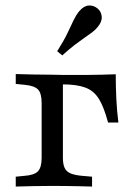

<svg xmlns="http://www.w3.org/2000/svg" viewBox="-20 -686 480 706"><path d="M133.1 -206.5V-307.3Q133.1 -343.5 119.4 -357.3Q105.6 -371 70.2 -374.2L37.9 -377.4V-413.7Q70.2 -412.9 100.8 -412.1Q131.5 -411.3 171.8 -411.3L211.3 -401.6V-206.5ZM171.8 -375.8V-411.3L208.9 -410.5H301.6Q327.4 -410.5 353.6 -411.3Q379.8 -412.1 405.6 -412.9Q405.6 -366.9 407.7 -323.4Q409.7 -279.8 415.3 -235.5H377.4Q362.1 -292.7 343.5 -322.6Q325 -352.4 293.5 -364.1Q262.1 -375.8 208.9 -375.8ZM171.8 -2.4Q131.5 -2.4 100.8 -1.6Q70.2 -0.8 37.9 0V-36.3L70.2 -39.5Q105.6 -41.9 119.4 -56Q133.1 -70.2 133.1 -105.6V-206.5H211.3V-105.6Q211.3 -82.3 217.7 -68.5Q224.2 -54.8 239.5 -48.4Q254.8 -41.9 281.5 -39.5L318.5 -36.3V0Q295.2 -0.8 272.6 -1.2Q250 -1.6 225.8 -2Q201.6 -2.4 171.8 -2.4ZM208.9 -482.3 190.3 -497.6Q215.3 -537.1 228.2 -564.5Q241.1 -591.9 250.4 -611.3Q259.7 -630.6 271 -644.4Q287.9 -664.5 306 -665.7Q324.2 -666.9 338.7 -654.8Q352.4 -643.5 354 -625Q355.6 -606.5 339.5 -587.1Q330.6 -575.8 318.5 -566.9Q306.5 -558.1 290.7 -547.2Q275 -536.3 254.8 -521Q234.7 -505.6 208.9 -482.3Z"/></svg>

Font: Playfair 9pt
Style: Regular
Weight: 400
Designer: Claus Eggers Sørensen
Foundry: Claus Eggers Sørensen
Version: Version 2.203